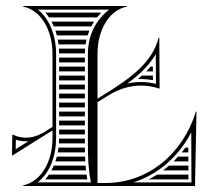

<svg xmlns="http://www.w3.org/2000/svg" viewBox="-20 -620 715 640"><path d="M439.6 -356.4C444.8 -356.6 446.3 -356.6 450 -356.6C462.9 -356.6 478.4 -355 489.8 -352.9L489.7 -368H452.9C448.6 -364.1 444.2 -360.2 439.6 -356.4ZM482 -398C477.3 -392.5 472.4 -387.2 467.4 -382H489.7L489.6 -398ZM264.2 -82C263.9 -87.3 263.7 -92.6 263.5 -98H169.4C168 -92.6 166.4 -87.2 164.6 -82ZM265.2 -68H159.3C156.9 -62.5 154.3 -57.2 151.5 -52H266.7C266.1 -57.4 265.6 -62.7 265.2 -68ZM268.5 -38H143C139.2 -32.4 135.1 -27 130.7 -22H271C270 -27.4 269.2 -32.8 268.5 -38ZM263 -128H175.1C174.4 -122.6 173.6 -117.3 172.5 -112H263.2C263.1 -117.3 263.1 -122.6 263 -128ZM177 -158C177 -152.6 176.8 -147.3 176.4 -142H263V-158ZM177 -202H263V-218H177ZM177 -188V-172H263V-188ZM177 -428V-412H263V-428ZM177 -398V-382H263V-398ZM177 -368V-352H263V-368ZM177 -338V-322H263V-338ZM177 -308V-292H263V-308ZM177 -278V-262H263V-278ZM177 -248V-232H263V-248ZM143.3 -562H303.7C308 -567.5 312.6 -572.9 317.6 -578H131.1C135.5 -573 139.5 -567.6 143.3 -562ZM151.7 -548C154.5 -542.8 157 -537.5 159.4 -532H284.4C287.2 -537.5 290.3 -542.8 293.7 -548ZM164.7 -518C166.5 -512.8 168 -507.4 169.4 -502H272.2C273.9 -507.4 275.8 -512.8 278 -518ZM172.6 -488C173.6 -482.7 174.4 -477.4 175.1 -472H265.3C266.1 -477.4 267.1 -482.8 268.4 -488ZM176.4 -458C176.8 -452.7 177 -447.4 177 -442H263C263.1 -447.4 263.3 -452.7 263.7 -458ZM558.5 -82H607.9C607.9 -87.3 607.9 -92.7 607.8 -98H573.8C568.8 -92.5 563.8 -87.1 558.5 -82ZM543.4 -68C537 -62.4 530.4 -57.1 523.6 -52H608.1C608 -57.3 608 -62.7 608 -68ZM503.4 -38C494.3 -32.2 485 -26.9 475.4 -22H608.2C608.2 -27.3 608.1 -32.7 608.1 -38ZM598 -128C594 -122.5 589.9 -117.2 585.7 -112H607.8C607.7 -117.3 607.7 -122.7 607.7 -128ZM424.4 -12C507.2 -38 575.6 -98.5 617.5 -178.5L618.2 -12ZM273 -140C273 -94.7 274.2 -56.2 283 -12L105.6 -12C146.2 -43.8 167 -99.7 167 -160V-440C167 -500.9 145.1 -557.4 106.3 -588H343.7C297 -551.2 273 -499.8 273 -440ZM305 -10V-279.2L342.3 -302.5C375.9 -323.5 412.5 -334.7 449.9 -334.7C469.8 -334.7 490 -331.5 510 -325H512L511 -495H509C488.5 -412.9 416.9 -361.1 337 -311L305 -291V-440C305 -517.8 341.7 -585.7 403 -598V-600H57V-598C118.3 -585.7 155 -517.8 155 -440V-197L124.7 -178C105.9 -167 86 -161.1 66.1 -161.1C51.6 -161.1 37 -164.3 23 -171H21L20 -102H22L155 -185.3V-160C155 -82.9 118.7 -15.5 57 -2V0H630L635 -248H633C589.5 -106.7 472.8 -10 332 -10ZM75.1 -149.4 32.3 -122.6 32.8 -154.2C45.4 -150.3 54.7 -149.1 66.1 -149.1C69 -149.1 72.1 -149.2 75.1 -149.4ZM404.3 -341.4C444.4 -370.7 477.6 -402 499.3 -439.6L499.9 -340.4C483.2 -344.6 466.5 -346.6 450 -346.6C434.6 -346.6 419.3 -344.9 404.3 -341.4Z"/></svg>

Font: SortefaxS02
Style: Medium
Weight: 500
Designer: gluk
Foundry: gluk
Version: Version 0.261